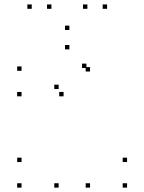

<svg xmlns="http://www.w3.org/2000/svg" viewBox="-20 -848 660 878"><path d="M391.8 -521V-541H371.8V-521ZM375.2 -537.1V-557.1H355.2V-537.1ZM78.5 -524.2V-544.2H58.5V-524.2ZM78.5 -407.5V-427.5H58.5V-407.5ZM270.7 -407.5V-427.5H250.7V-407.5ZM248.2 -440.8V-460.8H228.2V-440.8ZM248.2 10V-10H228.2V10ZM391.8 10V-10H371.8V10ZM561.1 10V-10H541.1V10ZM561.1 -107V-127H541.1V-107ZM78.5 -107V-127H58.5V-107ZM78.5 10V-10H58.5V10ZM297.3 -622.2V-642.2H277.3V-622.2ZM469.6 -807.7V-827.7H449.6V-807.7ZM379.6 -807.7V-827.7H359.6V-807.7ZM297.3 -710.8V-730.8H277.3V-710.8ZM215.1 -807.7V-827.7H195.1V-807.7ZM125.1 -807.7V-827.7H105.1V-807.7Z"/></svg>

Font: Monaspace Neon Dots Var
Style: Regular
Weight: 400
Designer: Riley Cran and the Lettermatic Team
Version: Version 1.100 (Monaspace Neon Dots)